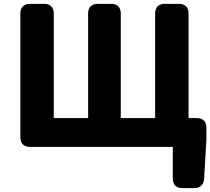

<svg xmlns="http://www.w3.org/2000/svg" viewBox="-20 -725 1095 1000"><path d="M86 -655V-10C86 22 104 40 136 40H880V205C880 237 898 255 930 255H991C1022 255 1041 238 1043 207L1055 2V-60C1055 -92 1037 -110 1005 -110H962V-655C962 -687 944 -705 912 -705H838C806 -705 788 -687 788 -655V-110H609V-655C609 -687 591 -705 559 -705H489C457 -705 439 -687 439 -655V-110H260V-655C260 -687 242 -705 210 -705H136C104 -705 86 -687 86 -655Z"/></svg>

Font: コーポレート・ロゴ（ラウンド）ver3 Bold
Style: Regular
Weight: 700
Designer: [KANA_main] LOGOTYPE.JP [Source Han Sans] Ryoko NISHIZUKA 西塚涼子 (kana, bopomofo & ideographs); Paul D. Hunt (Latin, Greek
Version: Version 12.001;FEAKit 1.0